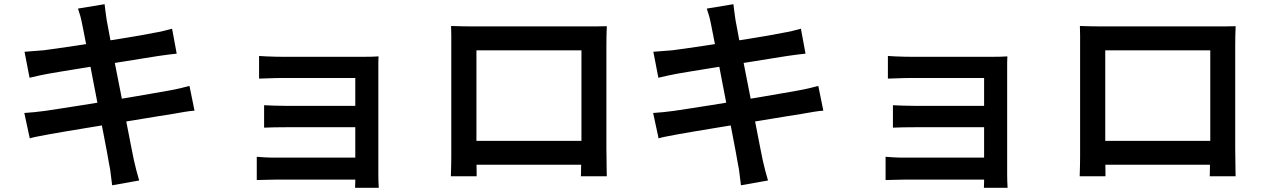

<svg xmlns="http://www.w3.org/2000/svg" viewBox="-20 -827 6040 916"><path d="M372 -712Q368 -733 363 -751Q358 -769 352 -786L479 -807Q481 -792 483.5 -770.5Q486 -749 489 -731Q492 -718 498.5 -680.5Q505 -643 515.5 -589Q526 -535 538.5 -472Q551 -409 563.5 -345Q576 -281 587 -224Q598 -167 606.5 -124Q615 -81 619 -62Q624 -40 630.5 -14.5Q637 11 644 34L515 57Q511 30 508.5 5Q506 -20 501 -42Q498 -60 490.5 -101Q483 -142 472 -198Q461 -254 448.5 -317.5Q436 -381 424 -444Q412 -507 401.5 -562Q391 -617 383 -656.5Q375 -696 372 -712ZM97 -580Q119 -582 141 -583.5Q163 -585 187 -587Q209 -590 249.5 -595.5Q290 -601 341.5 -609Q393 -617 448.5 -625.5Q504 -634 556 -642.5Q608 -651 649 -658Q690 -665 713 -670Q737 -674 760.5 -679.5Q784 -685 801 -690L823 -571Q808 -570 783 -566.5Q758 -563 736 -560Q710 -556 666.5 -549Q623 -542 570.5 -533.5Q518 -525 462.5 -516.5Q407 -508 356.5 -499.5Q306 -491 267.5 -485Q229 -479 209 -475Q187 -471 166.5 -466.5Q146 -462 121 -456ZM96 -288Q116 -289 144.5 -292Q173 -295 195 -298Q222 -302 267.5 -309Q313 -316 370 -325Q427 -334 487.5 -344Q548 -354 605 -363.5Q662 -373 709.5 -381.5Q757 -390 786 -395Q815 -400 840 -406Q865 -412 884 -417L908 -299Q889 -298 862 -293.5Q835 -289 807 -284Q774 -279 725.5 -271Q677 -263 619.5 -253.5Q562 -244 502 -234.5Q442 -225 386.5 -215.5Q331 -206 287 -199Q243 -192 218 -187Q187 -181 162.5 -176.5Q138 -172 122 -167Z M1216 -560Q1228 -559 1249.5 -558Q1271 -557 1294 -556.5Q1317 -556 1333 -556Q1356 -556 1393.5 -556Q1431 -556 1476 -556Q1521 -556 1566 -556Q1611 -556 1650 -556Q1689 -556 1714 -556Q1732 -556 1753.5 -556.5Q1775 -557 1786 -558Q1785 -548 1785 -529.5Q1785 -511 1785 -495Q1785 -485 1785 -450.5Q1785 -416 1785 -366Q1785 -316 1785 -260.5Q1785 -205 1785 -151.5Q1785 -98 1785 -56.5Q1785 -15 1785 5Q1785 17 1785.5 37Q1786 57 1787 69H1674Q1675 58 1675 37Q1675 16 1675 0Q1675 -25 1675 -66Q1675 -107 1675 -156Q1675 -205 1675 -254Q1675 -303 1675 -345.5Q1675 -388 1675 -417.5Q1675 -447 1675 -455Q1666 -455 1642 -455Q1618 -455 1586 -455Q1554 -455 1518 -455Q1482 -455 1446.5 -455Q1411 -455 1381.5 -455Q1352 -455 1333 -455Q1317 -455 1293.5 -454.5Q1270 -454 1248.5 -453Q1227 -452 1216 -452ZM1240 -325Q1259 -324 1288 -323Q1317 -322 1344 -322Q1356 -322 1387 -322Q1418 -322 1459.5 -322Q1501 -322 1544.5 -322Q1588 -322 1627.5 -322Q1667 -322 1694 -322Q1721 -322 1728 -322V-220Q1721 -220 1694 -220Q1667 -220 1627.5 -220Q1588 -220 1544.5 -220Q1501 -220 1459.5 -220Q1418 -220 1387.5 -220Q1357 -220 1344 -220Q1317 -220 1287.5 -219.5Q1258 -219 1240 -218ZM1205 -79Q1217 -78 1240 -76.5Q1263 -75 1290 -75Q1305 -75 1340 -75Q1375 -75 1420.5 -75Q1466 -75 1515.5 -75Q1565 -75 1609.5 -75Q1654 -75 1686 -75Q1718 -75 1729 -75V30Q1716 30 1683 30Q1650 30 1605 30Q1560 30 1511.5 30Q1463 30 1418 30Q1373 30 1339 30Q1305 30 1290 30Q1268 30 1242.5 31Q1217 32 1205 32Z M2132 -703Q2162 -702 2187.5 -701.5Q2213 -701 2233 -701Q2247 -701 2280.5 -701Q2314 -701 2359 -701Q2404 -701 2455.5 -701Q2507 -701 2558.5 -701Q2610 -701 2654.5 -701Q2699 -701 2732 -701Q2765 -701 2779 -701Q2797 -701 2823 -701Q2849 -701 2875 -702Q2874 -681 2873.5 -656.5Q2873 -632 2873 -610Q2873 -598 2873 -568.5Q2873 -539 2873 -498Q2873 -457 2873 -410.5Q2873 -364 2873 -317.5Q2873 -271 2873 -230Q2873 -189 2873 -160Q2873 -131 2873 -120Q2873 -106 2873.5 -84.5Q2874 -63 2874 -41.5Q2874 -20 2874.5 -4Q2875 12 2875 14H2751Q2752 11 2752 -10.5Q2752 -32 2753 -60.5Q2754 -89 2754 -115Q2754 -126 2754 -157Q2754 -188 2754 -231Q2754 -274 2754 -322.5Q2754 -371 2754 -418Q2754 -465 2754 -503Q2754 -541 2754 -564Q2754 -587 2754 -587H2253Q2253 -587 2253 -564.5Q2253 -542 2253 -503.5Q2253 -465 2253 -418.5Q2253 -372 2253 -323.5Q2253 -275 2253 -232Q2253 -189 2253 -158Q2253 -127 2253 -115Q2253 -98 2253 -77Q2253 -56 2253.5 -36.5Q2254 -17 2254 -3Q2254 11 2254 14H2131Q2131 11 2131.5 -3.5Q2132 -18 2132.5 -39.5Q2133 -61 2133 -82.5Q2133 -104 2133 -121Q2133 -132 2133 -161.5Q2133 -191 2133 -232Q2133 -273 2133 -320Q2133 -367 2133 -413.5Q2133 -460 2133 -500.5Q2133 -541 2133 -570Q2133 -599 2133 -610Q2133 -631 2133 -656.5Q2133 -682 2132 -703ZM2799 -155V-41H2193V-155Z M3372 -712Q3368 -733 3363 -751Q3358 -769 3352 -786L3479 -807Q3481 -792 3483.5 -770.5Q3486 -749 3489 -731Q3492 -718 3498.5 -680.5Q3505 -643 3515.5 -589Q3526 -535 3538.5 -472Q3551 -409 3563.5 -345Q3576 -281 3587 -224Q3598 -167 3606.5 -124Q3615 -81 3619 -62Q3624 -40 3630.5 -14.5Q3637 11 3644 34L3515 57Q3511 30 3508.5 5Q3506 -20 3501 -42Q3498 -60 3490.5 -101Q3483 -142 3472 -198Q3461 -254 3448.5 -317.5Q3436 -381 3424 -444Q3412 -507 3401.5 -562Q3391 -617 3383 -656.5Q3375 -696 3372 -712ZM3097 -580Q3119 -582 3141 -583.5Q3163 -585 3187 -587Q3209 -590 3249.5 -595.5Q3290 -601 3341.5 -609Q3393 -617 3448.5 -625.5Q3504 -634 3556 -642.5Q3608 -651 3649 -658Q3690 -665 3713 -670Q3737 -674 3760.5 -679.5Q3784 -685 3801 -690L3823 -571Q3808 -570 3783 -566.5Q3758 -563 3736 -560Q3710 -556 3666.5 -549Q3623 -542 3570.5 -533.5Q3518 -525 3462.5 -516.5Q3407 -508 3356.5 -499.5Q3306 -491 3267.5 -485Q3229 -479 3209 -475Q3187 -471 3166.5 -466.5Q3146 -462 3121 -456ZM3096 -288Q3116 -289 3144.5 -292Q3173 -295 3195 -298Q3222 -302 3267.5 -309Q3313 -316 3370 -325Q3427 -334 3487.5 -344Q3548 -354 3605 -363.5Q3662 -373 3709.5 -381.5Q3757 -390 3786 -395Q3815 -400 3840 -406Q3865 -412 3884 -417L3908 -299Q3889 -298 3862 -293.5Q3835 -289 3807 -284Q3774 -279 3725.5 -271Q3677 -263 3619.5 -253.5Q3562 -244 3502 -234.5Q3442 -225 3386.5 -215.5Q3331 -206 3287 -199Q3243 -192 3218 -187Q3187 -181 3162.5 -176.5Q3138 -172 3122 -167Z M4216 -560Q4228 -559 4249.5 -558Q4271 -557 4294 -556.5Q4317 -556 4333 -556Q4356 -556 4393.5 -556Q4431 -556 4476 -556Q4521 -556 4566 -556Q4611 -556 4650 -556Q4689 -556 4714 -556Q4732 -556 4753.5 -556.5Q4775 -557 4786 -558Q4785 -548 4785 -529.5Q4785 -511 4785 -495Q4785 -485 4785 -450.5Q4785 -416 4785 -366Q4785 -316 4785 -260.5Q4785 -205 4785 -151.5Q4785 -98 4785 -56.5Q4785 -15 4785 5Q4785 17 4785.5 37Q4786 57 4787 69H4674Q4675 58 4675 37Q4675 16 4675 0Q4675 -25 4675 -66Q4675 -107 4675 -156Q4675 -205 4675 -254Q4675 -303 4675 -345.5Q4675 -388 4675 -417.5Q4675 -447 4675 -455Q4666 -455 4642 -455Q4618 -455 4586 -455Q4554 -455 4518 -455Q4482 -455 4446.5 -455Q4411 -455 4381.5 -455Q4352 -455 4333 -455Q4317 -455 4293.5 -454.5Q4270 -454 4248.5 -453Q4227 -452 4216 -452ZM4240 -325Q4259 -324 4288 -323Q4317 -322 4344 -322Q4356 -322 4387 -322Q4418 -322 4459.5 -322Q4501 -322 4544.5 -322Q4588 -322 4627.5 -322Q4667 -322 4694 -322Q4721 -322 4728 -322V-220Q4721 -220 4694 -220Q4667 -220 4627.5 -220Q4588 -220 4544.5 -220Q4501 -220 4459.5 -220Q4418 -220 4387.5 -220Q4357 -220 4344 -220Q4317 -220 4287.5 -219.5Q4258 -219 4240 -218ZM4205 -79Q4217 -78 4240 -76.5Q4263 -75 4290 -75Q4305 -75 4340 -75Q4375 -75 4420.5 -75Q4466 -75 4515.5 -75Q4565 -75 4609.5 -75Q4654 -75 4686 -75Q4718 -75 4729 -75V30Q4716 30 4683 30Q4650 30 4605 30Q4560 30 4511.5 30Q4463 30 4418 30Q4373 30 4339 30Q4305 30 4290 30Q4268 30 4242.5 31Q4217 32 4205 32Z M5132 -703Q5162 -702 5187.5 -701.5Q5213 -701 5233 -701Q5247 -701 5280.5 -701Q5314 -701 5359 -701Q5404 -701 5455.5 -701Q5507 -701 5558.5 -701Q5610 -701 5654.5 -701Q5699 -701 5732 -701Q5765 -701 5779 -701Q5797 -701 5823 -701Q5849 -701 5875 -702Q5874 -681 5873.5 -656.5Q5873 -632 5873 -610Q5873 -598 5873 -568.5Q5873 -539 5873 -498Q5873 -457 5873 -410.5Q5873 -364 5873 -317.5Q5873 -271 5873 -230Q5873 -189 5873 -160Q5873 -131 5873 -120Q5873 -106 5873.5 -84.5Q5874 -63 5874 -41.5Q5874 -20 5874.5 -4Q5875 12 5875 14H5751Q5752 11 5752 -10.5Q5752 -32 5753 -60.5Q5754 -89 5754 -115Q5754 -126 5754 -157Q5754 -188 5754 -231Q5754 -274 5754 -322.5Q5754 -371 5754 -418Q5754 -465 5754 -503Q5754 -541 5754 -564Q5754 -587 5754 -587H5253Q5253 -587 5253 -564.5Q5253 -542 5253 -503.5Q5253 -465 5253 -418.5Q5253 -372 5253 -323.5Q5253 -275 5253 -232Q5253 -189 5253 -158Q5253 -127 5253 -115Q5253 -98 5253 -77Q5253 -56 5253.5 -36.5Q5254 -17 5254 -3Q5254 11 5254 14H5131Q5131 11 5131.5 -3.5Q5132 -18 5132.5 -39.5Q5133 -61 5133 -82.5Q5133 -104 5133 -121Q5133 -132 5133 -161.5Q5133 -191 5133 -232Q5133 -273 5133 -320Q5133 -367 5133 -413.5Q5133 -460 5133 -500.5Q5133 -541 5133 -570Q5133 -599 5133 -610Q5133 -631 5133 -656.5Q5133 -682 5132 -703ZM5799 -155V-41H5193V-155Z"/></svg>

Font: Noto Sans JP Thin SemiBold
Style: Regular
Weight: 600
Version: Version 2.004-H2;hotconv 1.0.118;makeotfexe 2.5.65603